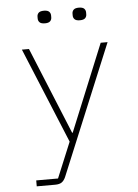

<svg xmlns="http://www.w3.org/2000/svg" viewBox="-60 -754 720 1000"><g transform="rotate(-5 300.0 -254.0)"><path d="M488 -516H524L242 165Q234 183 222 191.5Q210 200 187 200H91V169H205L282 -17L76 -516H113L299 -62H302ZM208 -642Q188 -642 180 -650Q172 -658 172 -670V-680Q172 -692 180 -700Q188 -708 208 -708Q227 -708 235 -700Q243 -692 243 -680V-670Q243 -658 235 -650Q227 -642 208 -642ZM390 -642Q371 -642 363 -650Q355 -658 355 -670V-680Q355 -692 363 -700Q371 -708 390 -708Q410 -708 418 -700Q426 -692 426 -680V-670Q426 -658 418 -650Q410 -642 390 -642Z"/></g></svg>

Font: IBM Plex Mono ExtraLight
Style: Regular
Weight: 200
Monospace: yes
Designer: Mike Abbink, Paul van der Laan, Pieter van Rosmalen
Foundry: Bold Monday
Version: Version 2.3